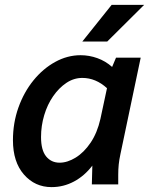

<svg xmlns="http://www.w3.org/2000/svg" viewBox="-20 -755 626 786"><path d="M33 -181Q33 -252 55.5 -315Q78 -378 117 -426Q156 -474 206 -501.5Q256 -529 310 -529Q345 -529 378.5 -517Q412 -505 439 -481L455 -519H556L473 -124Q468 -101 466 -81.5Q464 -62 464 -39V0H356L358 -77Q326 -35 283 -12Q240 11 191 11Q123 11 78 -40.5Q33 -92 33 -181ZM148 -194Q148 -140 169 -114.5Q190 -89 224 -89Q256 -89 290 -110Q324 -131 351 -171Q378 -211 391 -268L418 -394Q372 -436 317 -436Q282 -436 251.5 -415.5Q221 -395 197.5 -361Q174 -327 161 -283.5Q148 -240 148 -194ZM317 -585 437 -735H570L419 -585Z"/></svg>

Font: Radio Canada Medium
Style: Italic
Weight: 500
Italic angle: -12°
Designer: Charles Daoud, Etienne Aubert Bonn, Alexandre Saumier Demers, Jacques Le Bailly
Foundry: Radio-Canada
Version: Version 2.104; ttfautohint (v1.8.4.7-5d5b);gftools[0.9.28.de